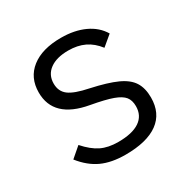

<svg xmlns="http://www.w3.org/2000/svg" viewBox="-120 -588 692 707"><g transform="rotate(-30 226.0 -235.0)"><path d="M43 -70 86 -107Q117 -72 147 -57.5Q177 -43 219 -43Q279 -43 310 -64Q341 -85 341 -125Q341 -150 329 -165Q317 -180 287 -191Q257 -202 196 -213Q56 -238 56 -347Q56 -410 101.5 -445.5Q147 -481 227 -481Q284 -481 326.5 -461.5Q369 -442 391 -405L348 -369Q325 -399 295.5 -413Q266 -427 227 -427Q177 -427 148.5 -406Q120 -385 120 -348Q120 -315 143.5 -297Q167 -279 226 -267Q295 -252 333.5 -234.5Q372 -217 388.5 -191Q405 -165 405 -125Q405 -58 357.5 -23.5Q310 11 219 11Q160 11 118.5 -8Q77 -27 43 -70Z"/></g></svg>

Font: KoHo
Style: Regular
Weight: 400
Version: Version 1.000; ttfautohint (v1.6)